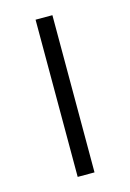

<svg xmlns="http://www.w3.org/2000/svg" viewBox="-88 -570 419 617"><g transform="rotate(-15 121.5 -261.5)"><path d="M149 0H93V-523H149Z"/></g></svg>

Font: Fira Sans Condensed Light
Style: Regular
Weight: 300
Width: 3
Designer: bBox Type GmbH & Carrois Corporate GbR & Edenspiekermann AG
Foundry: bBox Type GmbH & Carrois Corporate GbR & Edenspiekermann AG
Version: Version 4.301